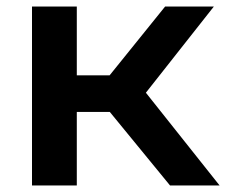

<svg xmlns="http://www.w3.org/2000/svg" viewBox="-20 -565 689 585"><path d="M77.5 0V-545H214V-335.5H314L483 -545H631.5L424.5 -282.5L649 0H498L314.5 -224H214V0Z"/></svg>

Font: Encode Sans Expanded SemiBold
Style: Regular
Weight: 600
Width: 7
Designer: Multiple Designers
Foundry: Impallari Type
Version: Version 3.000; ttfautohint (v1.8.3) -l 8 -r 50 -G 200 -x 14 